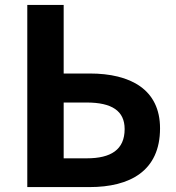

<svg xmlns="http://www.w3.org/2000/svg" viewBox="-20 -761 715 781"><path d="M91 0H344C508 0 631 -65 631 -239C631 -397 511 -462 345 -462H239V-741H91ZM239 -117V-344H332C435 -344 487 -310 487 -236C487 -152 431 -117 333 -117Z"/></svg>

Font: Noto Sans HK
Style: Bold
Weight: 700
Designer: Ryoko NISHIZUKA 西塚涼子 (kana, bopomofo & ideographs); Paul D. Hunt (Latin, Greek & Cyrillic); Sandoll Communications 산돌커뮤니
Foundry: Adobe
Version: Version 2.002;hotconv 1.0.116;makeotfexe 2.5.65601